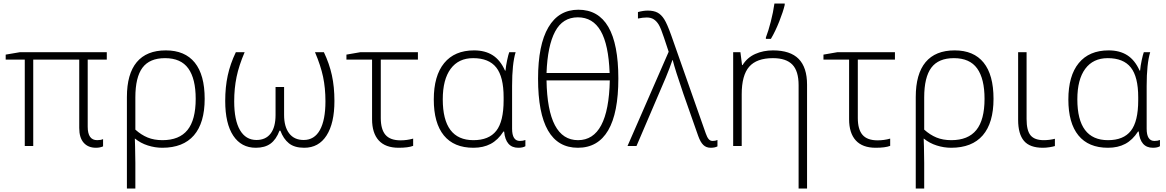

<svg xmlns="http://www.w3.org/2000/svg" viewBox="-20 -826 6595 1086"><path d="M529.8 -33.2Q550.3 -33.2 563 -39.1V2Q544.9 9.8 522.9 9.8Q478.5 9.8 453.4 -18.6Q428.2 -46.9 428.2 -102.1V-488.8H168V0H120.1V-488.8H12.2V-517.1L92.8 -530.8H584V-488.8H476.1V-108.9Q476.1 -33.2 529.8 -33.2Z M1137.7 -267.1Q1137.7 -130.9 1076.9 -60.5Q1016.1 9.8 897.9 9.8Q856.9 9.8 816.2 -3.2Q775.4 -16.1 743.7 -42H742.7L744.1 3.9L745.6 95.2V240.2H697.8V-276.9Q697.8 -407.7 753.4 -474.4Q809.1 -541 918 -541Q1025.9 -541 1081.8 -471.7Q1137.7 -402.3 1137.7 -267.1ZM913.6 -497.1Q826.2 -497.1 785.9 -443.1Q745.6 -389.2 745.6 -274.9V-92.8Q778.8 -63 815.2 -48.1Q851.6 -33.2 898.9 -33.2Q994.1 -33.2 1040.5 -90.6Q1086.9 -147.9 1086.9 -267.1Q1086.9 -380.4 1045.2 -438.7Q1003.4 -497.1 913.6 -497.1Z M1700.7 9.8Q1645.5 9.8 1614.3 -15.4Q1583 -40.5 1565.9 -86.9H1561Q1542 -36.6 1510 -13.4Q1478 9.8 1426.8 9.8Q1344.7 9.8 1299.3 -58.6Q1253.9 -127 1253.9 -254.9Q1253.9 -333.5 1268.1 -398.9Q1282.2 -464.4 1314 -530.8H1363.8Q1331.5 -455.6 1318.1 -390.9Q1304.7 -326.2 1304.7 -252.9Q1304.7 -146 1337.4 -90.1Q1370.1 -34.2 1430.7 -34.2Q1482.9 -34.2 1510.7 -70.6Q1538.6 -106.9 1538.6 -175.8V-334H1586.9V-175.8Q1586.9 -109.4 1615.5 -71.8Q1644 -34.2 1697.8 -34.2Q1758.3 -34.2 1789.6 -90.8Q1820.8 -147.5 1820.8 -252.9Q1820.8 -327.6 1807.4 -391.4Q1793.9 -455.1 1761.7 -530.8H1812Q1842.8 -466.3 1857.2 -400.6Q1871.6 -335 1871.6 -254.9Q1871.6 -128.9 1827.1 -59.6Q1782.7 9.8 1700.7 9.8Z M2343.8 -530.8V-488.8H2133.8V-158.2Q2133.8 -94.2 2160.4 -63.2Q2187 -32.2 2245.6 -32.2Q2282.2 -32.2 2316.9 -42V-1Q2289.1 9.8 2234.9 9.8Q2160.2 9.8 2122.3 -31.7Q2084.5 -73.2 2084.5 -151.9V-488.8H1939.5V-517.1L2018.6 -530.8Z M2657.7 -33.2Q2745.6 -33.2 2787.1 -86.2Q2828.6 -139.2 2828.6 -258.8V-275.9Q2828.6 -391.6 2786.9 -444.3Q2745.1 -497.1 2656.2 -497.1Q2573.7 -497.1 2529.1 -436.8Q2484.4 -376.5 2484.4 -264.2Q2484.4 -33.2 2657.7 -33.2ZM2657.7 9.8Q2547.4 9.8 2490.5 -60.1Q2433.6 -129.9 2433.6 -263.2Q2433.6 -397.5 2492.4 -469.2Q2551.3 -541 2661.6 -541Q2724.1 -541 2767.1 -513.4Q2810.1 -485.8 2836.4 -426.8H2839.4Q2841.3 -452.1 2848.4 -485.1Q2855.5 -518.1 2860.4 -530.8H2896.5Q2876.5 -465.3 2876.5 -339.8V-98.1Q2876.5 -28.8 2920.4 -28.8Q2938.5 -28.8 2951.7 -34.2V1Q2937.5 9.8 2911.6 9.8Q2840.3 9.8 2831.5 -82H2827.6Q2796.9 -34.2 2755.4 -12.2Q2713.9 9.8 2657.7 9.8Z M3477.5 -381.8Q3477.5 -187 3419.9 -88.6Q3362.3 9.8 3248.5 9.8Q3023.4 9.8 3023.4 -380.9Q3023.4 -572.3 3081.8 -671.6Q3140.1 -771 3251.5 -771Q3477.5 -771 3477.5 -381.8ZM3249.5 -33.2Q3421.9 -33.2 3429.2 -371.1H3071.3Q3077.1 -33.2 3249.5 -33.2ZM3248.5 -728Q3162.6 -728 3119.9 -647.7Q3077.1 -567.4 3071.3 -413.1H3428.2Q3422.4 -573.2 3377.9 -650.6Q3333.5 -728 3248.5 -728Z M3529.3 0 3762.2 -533.2 3735.4 -613.8Q3718.3 -666 3706.1 -686.3Q3693.8 -706.5 3677.7 -716.8Q3661.6 -727.1 3638.2 -727.1Q3616.7 -727.1 3588.4 -721.2V-757.8Q3619.1 -766.1 3644 -766.1Q3677.2 -766.1 3698.7 -754.9Q3720.2 -743.7 3736.8 -717.5Q3753.4 -691.4 3776.4 -627L3972.2 -70.8Q3979.5 -49.8 3988.3 -39.3Q3997.1 -28.8 4011.2 -28.8Q4026.4 -28.8 4038.1 -34.2V2Q4023.4 9.8 4000 9.8Q3974.6 9.8 3958.3 -5.9Q3941.9 -21.5 3929.2 -57.1L3845.2 -295.9Q3798.3 -432.6 3785.2 -485.8H3783.2Q3767.6 -439.5 3745.8 -387.2Q3724.1 -335 3580.1 0Z M4497.1 240.2V-344.2Q4497.1 -424.3 4461.7 -460.7Q4426.3 -497.1 4352.1 -497.1Q4259.8 -497.1 4217.5 -448.5Q4175.3 -399.9 4175.3 -293V0H4127V-530.8H4168L4177.2 -458H4180.2Q4206.5 -500.5 4252 -520.8Q4297.4 -541 4352.1 -541Q4450.2 -541 4497.6 -492.7Q4544.9 -444.3 4544.9 -347.2V240.2ZM4312 -613.8Q4326.2 -650.4 4339.8 -703.6Q4353.5 -756.8 4360.4 -806.2H4418.5V-797.9Q4409.7 -760.3 4387.7 -704.6Q4365.7 -648.9 4340.3 -606H4312Z M5042 -530.8V-488.8H4832V-158.2Q4832 -94.2 4858.6 -63.2Q4885.3 -32.2 4943.8 -32.2Q4980.5 -32.2 5015.1 -42V-1Q4987.3 9.8 4933.1 9.8Q4858.4 9.8 4820.6 -31.7Q4782.7 -73.2 4782.7 -151.9V-488.8H4637.7V-517.1L4716.8 -530.8Z M5599.6 -267.1Q5599.6 -130.9 5538.8 -60.5Q5478 9.8 5359.9 9.8Q5318.8 9.8 5278.1 -3.2Q5237.3 -16.1 5205.6 -42H5204.6L5206.1 3.9L5207.5 95.2V240.2H5159.7V-276.9Q5159.7 -407.7 5215.3 -474.4Q5271 -541 5379.9 -541Q5487.8 -541 5543.7 -471.7Q5599.6 -402.3 5599.6 -267.1ZM5375.5 -497.1Q5288.1 -497.1 5247.8 -443.1Q5207.5 -389.2 5207.5 -274.9V-92.8Q5240.7 -63 5277.1 -48.1Q5313.5 -33.2 5360.8 -33.2Q5456.1 -33.2 5502.4 -90.6Q5548.8 -147.9 5548.8 -267.1Q5548.8 -380.4 5507.1 -438.7Q5465.3 -497.1 5375.5 -497.1Z M5786.6 -530.8V-152.8Q5786.6 -87.4 5809.3 -60.3Q5832 -33.2 5883.8 -33.2Q5915.5 -33.2 5946.8 -41V0Q5937 3.4 5917 6.6Q5897 9.8 5878.9 9.8Q5804.7 9.8 5771.7 -29.3Q5738.8 -68.4 5738.8 -147.9V-530.8Z M6247.1 -33.2Q6335 -33.2 6376.5 -86.2Q6418 -139.2 6418 -258.8V-275.9Q6418 -391.6 6376.2 -444.3Q6334.5 -497.1 6245.6 -497.1Q6163.1 -497.1 6118.4 -436.8Q6073.7 -376.5 6073.7 -264.2Q6073.7 -33.2 6247.1 -33.2ZM6247.1 9.8Q6136.7 9.8 6079.8 -60.1Q6022.9 -129.9 6022.9 -263.2Q6022.9 -397.5 6081.8 -469.2Q6140.6 -541 6251 -541Q6313.5 -541 6356.4 -513.4Q6399.4 -485.8 6425.8 -426.8H6428.7Q6430.7 -452.1 6437.7 -485.1Q6444.8 -518.1 6449.7 -530.8H6485.8Q6465.8 -465.3 6465.8 -339.8V-98.1Q6465.8 -28.8 6509.8 -28.8Q6527.8 -28.8 6541 -34.2V1Q6526.9 9.8 6501 9.8Q6429.7 9.8 6420.9 -82H6417Q6386.2 -34.2 6344.7 -12.2Q6303.2 9.8 6247.1 9.8Z"/></svg>

Font: Zoram GWebM Light
Style: Regular
Weight: 300
Foundry: Ascender Corporation
Version: Version 1.000